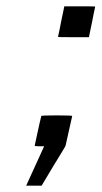

<svg xmlns="http://www.w3.org/2000/svg" viewBox="-20 -464 322 609"><path d="M174 -396 184 -444H233Q282 -444 282 -443Q277 -421 272 -394L262 -346H213Q164 -346 164 -347Q169 -369 174 -396ZM90 -2Q110 -95 111 -96Q111 -98 160 -98Q209 -98 209 -96L188 -2Q188 0 149 63L112 125H63L120 0H105Q90 0 90 -2Z"/></svg>

Font: MathJax_SansSerif
Style: Italic
Weight: 400
Version: Version 1.1